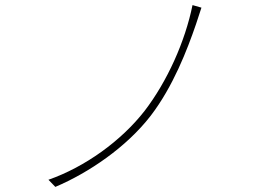

<svg xmlns="http://www.w3.org/2000/svg" viewBox="-20 -737 1040 753"><path d="M770 -707 735 -717C706 -574 636 -418 547 -302C455 -184 313 -82 170 -32L197 -4C329 -60 476 -160 571 -283C659 -398 714 -541 749 -643C755 -661 764 -689 770 -707Z"/></svg>

Font: Source Han Sans JP VF
Style: Regular
Weight: 250
Designer: Ryoko NISHIZUKA 西塚涼子 (kana, bopomofo & ideographs); Paul D. Hunt (Latin, Greek & Cyrillic); Sandoll Communications 산돌커뮤니
Foundry: Adobe
Version: Version 2.004;hotconv 1.0.118;makeotfexe 2.5.65603